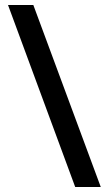

<svg xmlns="http://www.w3.org/2000/svg" viewBox="-20 -740 432 766"><path d="M113 -720 382 6H280L12 -720Z"/></svg>

Font: Noto Sans Lao ExtraCondensed SemiBold
Style: Regular
Weight: 600
Width: 2
Designer: Monotype Design Team
Foundry: Monotype Imaging Inc.
Version: Version 2.003; ttfautohint (v1.8.4.7-5d5b)